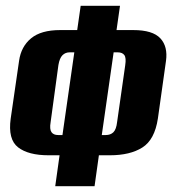

<svg xmlns="http://www.w3.org/2000/svg" viewBox="-20 -611 597 664"><path d="M171 33 186 -74H148Q78 -74 42.5 -101.5Q7 -129 17 -201L46 -401Q53 -450 87.5 -478.5Q122 -507 188 -507H247L259 -591H395L383 -507H441Q508 -507 534.5 -478.5Q561 -450 554 -400L526 -201Q515 -128 472.5 -101Q430 -74 360 -74H322L307 33ZM181 -144H196L237 -430H221Q206 -430 196 -420Q186 -410 182 -386L155 -188Q151 -164 158 -154Q165 -144 181 -144ZM346 -144Q362 -144 372 -153.5Q382 -163 385 -189L413 -385Q417 -411 410 -420.5Q403 -430 387 -430H373L332 -144Z"/></svg>

Font: Alumni Sans ExtraBold
Style: Italic
Weight: 800
Italic angle: -8°
Designer: Robert E. Leuschke
Foundry: Robert E. Leuschke
Version: Version 1.016